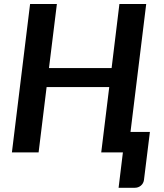

<svg xmlns="http://www.w3.org/2000/svg" viewBox="-20 -742 800 935"><path d="M710 -99.5 681 135Q678.5 151.5 666 162Q653.5 172.5 635.5 172.5H557.5L578.5 0H473L512 -318H207L168 0H38L126.5 -722.5H257L218.5 -410.5H523.5L561.5 -722.5H692L615.5 -99.5Z"/></svg>

Font: Lato 2
Style: Bold Italic
Weight: 700
Italic angle: -7°
Designer: Lukasz Dziedzic with Adam Twardoch and Botio Nikoltchev
Foundry: tyPoland Lukasz Dziedzic
Version: Version 2.015; 2015-08-06; http://www.latofonts.com/